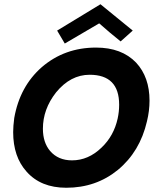

<svg xmlns="http://www.w3.org/2000/svg" viewBox="-20 -870 734 904"><path d="M605 -726 548 -675Q499 -714 447 -760Q412 -740 285 -665L249 -726L453 -850Q493 -818 605 -726ZM672 -299Q639 -156 535 -70Q432 14 292 14Q172 14 105 -62Q42 -132 42 -248Q42 -276 47 -314Q73 -463 177 -554Q284 -646 432 -646Q553 -646 621 -575Q684 -507 684 -396Q684 -348 672 -299ZM534 -312Q541 -344 541 -377Q541 -518 402 -518Q312 -518 244 -435Q182 -356 182 -264Q182 -199 216 -159Q254 -115 319 -115Q396 -115 458 -175Q516 -230 534 -312Z"/></svg>

Font: GFS Neohellenic Rg
Style: Bold Italic
Weight: 700
Italic angle: -12°
Designer: Designed by Takis Katsoulidis and George D. Matthiopoulos.
Foundry: Designed by Takis Katsoulidis and George D. Matthiopoulos.
Version: Version 1.0